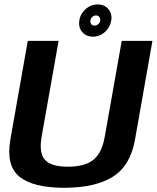

<svg xmlns="http://www.w3.org/2000/svg" viewBox="-20 -864 725 888"><path d="M277 4.5Q420.5 4.5 502 -46.8Q583.5 -98 604.5 -219L685 -675H543L465 -234.5Q451.5 -156.5 411.8 -124.8Q372 -93 294 -93Q216 -93 187.5 -125Q159 -157 173 -234.5L251 -675H108.5L28 -219Q7 -98 70 -46.8Q133 4.5 277 4.5ZM410 -694.5Q431 -694.5 449 -704.5Q467 -714.5 479 -731.2Q491 -748 494.5 -769.5Q499.5 -800.5 481.2 -822Q463 -843.5 431.5 -843.5Q410 -843.5 392.2 -833.5Q374.5 -823.5 362.2 -806.8Q350 -790 347 -769.5Q342 -737.5 360.2 -716Q378.5 -694.5 410 -694.5ZM417 -745.5Q408 -745.5 402.2 -752.2Q396.5 -759 398 -769.5Q399.5 -779 407.2 -785.8Q415 -792.5 424 -792.5Q433.5 -792.5 439.2 -785.8Q445 -779 443.5 -769.5Q442 -759 434.2 -752.2Q426.5 -745.5 417 -745.5Z"/></svg>

Font: Anybody UltraCondensed Thin SemiBold
Style: Italic
Weight: 600
Italic angle: -10°
Version: Version 1.111